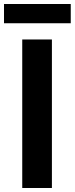

<svg xmlns="http://www.w3.org/2000/svg" viewBox="-20 -938 373 958"><path d="M0 -822H333V-918H0ZM91 0H239V-741H91Z"/></svg>

Font: Noto Sans JP
Style: Bold
Weight: 700
Designer: Ryoko NISHIZUKA  (kana, bopomofo & ideographs); Paul D. Hunt (Latin, Greek & Cyrillic); Sandoll Communications , Soo-you
Foundry: Adobe
Version: Version 2.002;hotconv 1.0.116;makeotfexe 2.5.65601